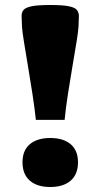

<svg xmlns="http://www.w3.org/2000/svg" viewBox="-20 -736 402 768"><path d="M295.5 -669.5 294 -629Q293 -611 286.2 -568.8Q279.5 -526.5 270 -471.8Q260.5 -417 251.8 -360.2Q243 -303.5 238.5 -256.5H123.5Q118.5 -303.5 109.8 -360.2Q101 -417 91.8 -471.8Q82.5 -526.5 75.8 -568.8Q69 -611 68 -629L66.5 -669.5Q65.5 -684.5 73.2 -695Q81 -705.5 105.8 -710.8Q130.5 -716 181 -716Q232 -716 256.5 -710.8Q281 -705.5 288.5 -695Q296 -684.5 295.5 -669.5ZM181 -184Q233.5 -184 262.8 -159Q292 -134 292 -87Q292 -39 262.8 -13.5Q233.5 12 181 12Q128.5 12 99.2 -13.5Q70 -39 70 -87Q70 -134 99.2 -159Q128.5 -184 181 -184Z"/></svg>

Font: Newsreader 6pt
Style: Bold
Weight: 700
Designer: Hugues Gentile
Foundry: Production Type
Version: Version 1.003; ttfautohint (v1.8.3)